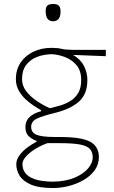

<svg xmlns="http://www.w3.org/2000/svg" viewBox="-20 -745 576 967"><path d="M247 202Q174.5 202 134.2 184Q94 166 78 138.5Q62 111 62 83Q62 59 78.2 37Q94.5 15 118.2 -2.5Q142 -20 164 -31V-36Q147 -40.5 127.5 -56.5Q108 -72.5 108 -106Q108 -163.5 187 -185V-190Q172 -198 150.8 -212Q129.5 -226 108.5 -245.5Q87.5 -265 73.8 -290.2Q60 -315.5 60 -346Q60 -395 84.2 -430.5Q108.5 -466 149.2 -485Q190 -504 239 -504Q270 -504 290.2 -499Q310.5 -494 345 -494H513V-462Q471 -463.5 430 -465.2Q389 -467 348 -468.5Q386.5 -445.5 403.2 -412.5Q420 -379.5 420 -342Q420 -271 377.8 -233.5Q335.5 -196 259 -177Q197 -162 167 -148.2Q137 -134.5 137 -106Q137 -77 164.5 -66Q192 -55 258 -55H281Q391.5 -55 434.8 -30.8Q478 -6.5 478 46Q478 83 457.2 112Q436.5 141 402.2 161Q368 181 327.5 191.5Q287 202 247 202ZM231 -200Q255.5 -205.5 282.8 -213.5Q310 -221.5 334.2 -236.2Q358.5 -251 373.8 -276.5Q389 -302 389 -342Q389 -389 365 -417Q341 -445 306.8 -457.8Q272.5 -470.5 242 -472Q200.5 -471.5 166.2 -458.2Q132 -445 111.5 -417.5Q91 -390 91 -346Q91 -313.5 111.8 -286Q132.5 -258.5 164.8 -236.8Q197 -215 231 -200ZM245 170Q311 169 356 149.8Q401 130.5 424 102.8Q447 75 447 48Q447 22 433.8 6.2Q420.5 -9.5 384.8 -16.8Q349 -24 282 -24H219Q191 -14.5 161.8 2.8Q132.5 20 112.8 41Q93 62 93 82Q93 105.5 106.5 125Q120 144.5 153 156.8Q186 169 245 170ZM247 -638Q210 -638 210 -690Q210 -709.5 219 -717.2Q228 -725 248 -725Q267.5 -725 276.2 -716.5Q285 -708 285 -687Q285 -638 247 -638Z"/></svg>

Font: Commissioner Loud Thin
Style: Regular
Weight: 100
Designer: Kostas Bartsokas
Foundry: Kostas Bartsokas
Version: Version 1.000; ttfautohint (v1.8.3)